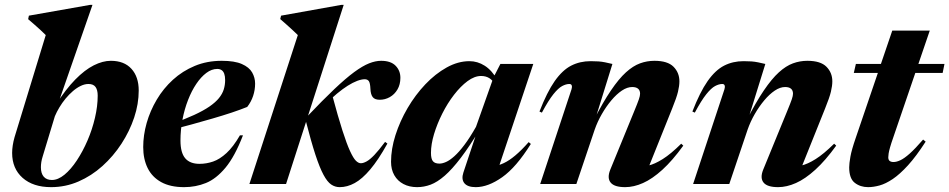

<svg xmlns="http://www.w3.org/2000/svg" viewBox="-20 -758 3911 791"><path d="M156 -114Q152 -101.5 150.2 -90.2Q148.5 -79 148.5 -69Q148.5 -43.5 160.2 -30Q172 -16.5 194 -16.5Q219 -16.5 245.5 -38.2Q272 -60 296.5 -97Q321 -134 340.5 -179.2Q360 -224.5 371.2 -272.5Q382.5 -320.5 382.5 -364Q382.5 -387.5 373.5 -399.8Q364.5 -412 344.5 -412Q329 -412 312.8 -404.2Q296.5 -396.5 280.5 -382.8Q264.5 -369 250.2 -351.8Q236 -334.5 224.8 -315.8Q213.5 -297 206 -279ZM168.5 -613.5Q159.5 -622.5 148 -633.2Q136.5 -644 123.2 -655.5Q110 -667 96 -679L99 -693.5L351.5 -738H361L217 -324L210 -326.5Q251 -390.5 290 -430.2Q329 -470 366.2 -488.8Q403.5 -507.5 436.5 -507.5Q491.5 -507.5 521.5 -474.5Q551.5 -441.5 551.5 -385Q551.5 -330 532.8 -273.8Q514 -217.5 480.5 -166Q447 -114.5 402 -74Q357 -33.5 303.2 -10.2Q249.5 13 190.5 13Q116.5 13 73.2 -25.2Q30 -63.5 30 -128Q30 -142.5 32.5 -159Q35 -175.5 40 -193Z M875 -474Q852 -474 830 -457.5Q808 -441 788.8 -412.5Q769.5 -384 754.8 -346.2Q740 -308.5 731.8 -265.8Q723.5 -223 723.5 -179Q723.5 -129 743 -106Q762.5 -83 802 -83Q830.5 -83 858 -92.5Q885.5 -102 913.2 -127.5Q941 -153 968.5 -200.5H981Q947.5 -113.5 909 -67.2Q870.5 -21 828.2 -4Q786 13 738.5 13Q681.5 13 644 -7.8Q606.5 -28.5 588.2 -65.8Q570 -103 570 -152Q570 -201 584.2 -251.2Q598.5 -301.5 625.8 -347.5Q653 -393.5 692.5 -429.5Q732 -465.5 782.5 -486.5Q833 -507.5 893.5 -507.5Q946.5 -507.5 976.5 -494.2Q1006.5 -481 1018.8 -459.5Q1031 -438 1031 -413.5Q1031 -387.5 1022.8 -362.8Q1014.5 -338 998.5 -317.5Q971.5 -306.5 934.8 -294.2Q898 -282 856 -269.8Q814 -257.5 770.2 -245.5Q726.5 -233.5 685 -223.5L688 -247.5Q742 -267 780 -284.5Q818 -302 843 -319.2Q868 -336.5 882 -353.8Q896 -371 901.8 -389.5Q907.5 -408 907.5 -428Q907.5 -444 903.8 -454.2Q900 -464.5 892.8 -469.2Q885.5 -474 875 -474Z M1396 -738 1158.5 0H1007.5L1207 -613.5Q1198.5 -622 1186.8 -632.8Q1175 -643.5 1161.8 -655.5Q1148.5 -667.5 1134.5 -679.5L1138 -693.5L1386.5 -738ZM1239 -263 1244.5 -277Q1309.5 -345.5 1357 -390.5Q1404.5 -435.5 1439.2 -461Q1474 -486.5 1500.5 -497Q1527 -507.5 1550 -507.5Q1590 -507.5 1609.8 -487.2Q1629.5 -467 1629.5 -437.5Q1629.5 -410 1617.5 -389.5Q1605.5 -369 1586 -358Q1566.5 -347 1544.5 -347Q1524 -347 1515.5 -358Q1507 -369 1506 -392.5Q1505 -416 1499.5 -423.8Q1494 -431.5 1482.5 -431.5Q1469.5 -431.5 1451.5 -424.8Q1433.5 -418 1412.5 -404.8Q1391.5 -391.5 1368.2 -372.2Q1345 -353 1321 -328L1349 -365Q1373 -275.5 1390.8 -220.2Q1408.5 -165 1422 -135.8Q1435.5 -106.5 1446 -96Q1456.5 -85.5 1466.5 -85.5Q1476.5 -85.5 1490 -92.8Q1503.5 -100 1522 -119.2Q1540.5 -138.5 1566.5 -173.5L1576 -166.5Q1538.5 -99 1505.2 -59.8Q1472 -20.5 1441.2 -3.8Q1410.5 13 1379.5 13Q1360.5 13 1344.5 2.2Q1328.5 -8.5 1312.8 -37.8Q1297 -67 1279.2 -121.2Q1261.5 -175.5 1239 -263Z M1889 -47 1950.5 -231.5 1959.5 -229.5Q1914.5 -155 1878.5 -107.8Q1842.5 -60.5 1812 -34Q1781.5 -7.5 1754 2.8Q1726.5 13 1698.5 13Q1666.5 13 1642.2 0.2Q1618 -12.5 1604.5 -36Q1591 -59.5 1591 -91.5Q1591 -144 1609.2 -201.2Q1627.5 -258.5 1659.2 -312.8Q1691 -367 1732.2 -410.5Q1773.5 -454 1820.2 -480Q1867 -506 1914 -506Q1947.5 -506 1977 -487.2Q2006.5 -468.5 2030.5 -427L2021 -407Q2010.5 -427 1996 -436Q1981.5 -445 1962 -445Q1935 -445 1906.2 -423.8Q1877.5 -402.5 1850.5 -367.5Q1823.5 -332.5 1802.2 -290.2Q1781 -248 1768.2 -205.8Q1755.5 -163.5 1755.5 -128Q1755.5 -103 1763.8 -93.5Q1772 -84 1790.5 -84Q1802.5 -84 1817.8 -90.8Q1833 -97.5 1852 -114.5Q1871 -131.5 1893.2 -161Q1915.5 -190.5 1941 -235.5L2013.5 -440L2041.5 -494.5H2177L2028 -49.5L2013 -72.5Q2033 -75.5 2055.5 -86Q2078 -96.5 2103.2 -117.8Q2128.5 -139 2158 -172.5L2167 -165Q2107 -69 2049 -28Q1991 13 1940 13Q1906.5 13 1893.2 -3.2Q1880 -19.5 1889 -47Z M2212.5 -294 2202.5 -298.5Q2233.5 -378.5 2265.2 -423.8Q2297 -469 2333 -487.5Q2369 -506 2413.5 -506Q2432 -506 2445.8 -505Q2459.5 -504 2473 -501.2Q2486.5 -498.5 2503 -494.5L2430 -259.5L2425.5 -261.5Q2464 -337 2496.8 -385.2Q2529.5 -433.5 2558.8 -460Q2588 -486.5 2616.8 -497Q2645.5 -507.5 2676 -507.5Q2730.5 -507.5 2754.8 -483Q2779 -458.5 2779 -423Q2779 -404.5 2773.2 -380.2Q2767.5 -356 2749 -310.5L2641.5 -42.5L2603.5 -71.5Q2625.5 -70 2651.5 -76Q2677.5 -82 2710.5 -102.8Q2743.5 -123.5 2786.5 -166L2795 -158Q2750.5 -96.5 2709 -58.8Q2667.5 -21 2629.2 -4Q2591 13 2555.5 13Q2511 13 2495.8 -5.8Q2480.5 -24.5 2494 -58.5L2591.5 -296.5Q2607 -334 2612 -348.8Q2617 -363.5 2617 -372Q2617 -385.5 2608.8 -392.5Q2600.5 -399.5 2584.5 -399.5Q2564 -399.5 2542 -384.8Q2520 -370 2498.8 -344.8Q2477.5 -319.5 2459.5 -288.2Q2441.5 -257 2430 -224L2354.5 0H2205.5L2334.5 -390Q2337.5 -399.5 2335.5 -405.8Q2333.5 -412 2325.5 -412Q2312 -412 2296 -403.5Q2280 -395 2259.8 -369.8Q2239.5 -344.5 2212.5 -294Z M2842.5 -294 2832.5 -298.5Q2863.5 -378.5 2895.2 -423.8Q2927 -469 2963 -487.5Q2999 -506 3043.5 -506Q3062 -506 3075.8 -505Q3089.5 -504 3103 -501.2Q3116.5 -498.5 3133 -494.5L3060 -259.5L3055.5 -261.5Q3094 -337 3126.8 -385.2Q3159.5 -433.5 3188.8 -460Q3218 -486.5 3246.8 -497Q3275.5 -507.5 3306 -507.5Q3360.5 -507.5 3384.8 -483Q3409 -458.5 3409 -423Q3409 -404.5 3403.2 -380.2Q3397.5 -356 3379 -310.5L3271.5 -42.5L3233.5 -71.5Q3255.5 -70 3281.5 -76Q3307.5 -82 3340.5 -102.8Q3373.5 -123.5 3416.5 -166L3425 -158Q3380.5 -96.5 3339 -58.8Q3297.5 -21 3259.2 -4Q3221 13 3185.5 13Q3141 13 3125.8 -5.8Q3110.5 -24.5 3124 -58.5L3221.5 -296.5Q3237 -334 3242 -348.8Q3247 -363.5 3247 -372Q3247 -385.5 3238.8 -392.5Q3230.5 -399.5 3214.5 -399.5Q3194 -399.5 3172 -384.8Q3150 -370 3128.8 -344.8Q3107.5 -319.5 3089.5 -288.2Q3071.5 -257 3060 -224L2984.5 0H2835.5L2964.5 -390Q2967.5 -399.5 2965.5 -405.8Q2963.5 -412 2955.5 -412Q2942 -412 2926 -403.5Q2910 -395 2889.8 -369.8Q2869.5 -344.5 2842.5 -294Z M3497.5 -457.5 3506 -494.5H3871L3863.5 -457.5ZM3660.5 -193Q3651.5 -167.5 3647 -151.5Q3642.5 -135.5 3641 -126Q3639.5 -116.5 3639.5 -110Q3639.5 -99.5 3645.2 -95Q3651 -90.5 3661 -90.5Q3673.5 -90.5 3689.2 -97.8Q3705 -105 3727.8 -125.2Q3750.5 -145.5 3783 -183L3793.5 -174.5Q3754.5 -114 3720.8 -77Q3687 -40 3658 -20.5Q3629 -1 3603.8 6Q3578.5 13 3556.5 13Q3524.5 13 3501.5 -4.8Q3478.5 -22.5 3478.5 -68.5Q3478.5 -84 3483.5 -112.5Q3488.5 -141 3505.5 -190L3656 -632H3810.5Z"/></svg>

Font: Newsreader 60pt
Style: Bold Italic
Weight: 700
Italic angle: -17°
Designer: Hugues Gentile
Foundry: Production Type
Version: Version 1.003